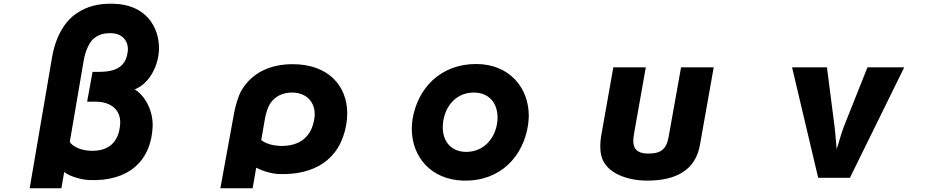

<svg xmlns="http://www.w3.org/2000/svg" viewBox="-20 -889 5040 1029"><path d="M832 -624C835 -744 761 -868 582 -869C508 -870 449 -857 390 -817C330 -777 279 -698 259 -582L139 120H309L324 33C358 59 421 75 460 76C669 84 789 -26 798 -208C802 -290 761 -374 702 -410C782 -441 830 -540 832 -624ZM665 -615C657 -552 627 -504 512 -504H476L447 -344H492C579 -344 629 -296 624 -224C617 -128 563 -77 465 -81C409 -83 368 -106 354 -128L429 -567C438 -619 461 -665 481 -681C506 -701 528 -712 577 -711C646 -709 670 -656 665 -615Z M1836 -223C1839 -243 1841 -262 1841 -281C1841 -428 1741 -545 1548 -545C1428 -545 1331 -499 1275 -406C1256 -374 1242 -321 1235 -285L1161 120H1334L1353 10C1394 30 1438 43 1482 44C1656 48 1803 -26 1836 -223ZM1380 -138 1401 -259C1406 -285 1417 -319 1430 -337C1455 -373 1496 -394 1549 -393C1630 -391 1676 -332 1665 -256C1651 -153 1583 -104 1481 -107C1440 -109 1408 -118 1380 -138Z M2810 -219C2812 -236 2814 -252 2814 -268C2814 -419 2710 -545 2534 -546C2341 -547 2218 -416 2191 -250C2188 -232 2187 -215 2187 -198C2187 -50 2289 75 2465 79C2664 83 2785 -53 2810 -219ZM2644 -227C2630 -139 2566 -75 2479 -75C2398 -75 2353 -131 2353 -206C2353 -303 2414 -393 2519 -393C2616 -393 2658 -315 2644 -227Z M3731 -111 3805 -528H3630L3563 -153C3551 -88 3520 -64 3448 -66C3392 -68 3374 -94 3374 -135C3374 -146 3376 -159 3378 -172L3441 -528H3267L3202 -161C3199 -143 3197 -124 3197 -106C3197 -87 3199 -69 3203 -53C3226 38 3340 79 3449 79C3601 79 3707 24 3731 -111Z M4365 64H4535L4826 -528H4629L4502 -209C4488 -174 4469 -101 4464 -90C4462 -102 4457 -180 4453 -208L4412 -528H4225Z"/></svg>

Font: LINE Seed JP_OTF ExtraBold
Style: Regular
Weight: 800
Designer: LY Corporation & Fontrix & Fontworks
Version: Version 1.013